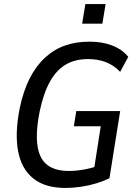

<svg xmlns="http://www.w3.org/2000/svg" viewBox="-20 -920 666 949"><path d="M304 9Q203 9 144.5 -38Q86 -85 69.5 -172.5Q53 -260 77 -383Q95 -470 126.5 -532Q158 -594 202.5 -635Q247 -676 301.5 -695Q356 -714 421 -714Q463 -714 498.5 -706Q534 -698 563.5 -681.5Q593 -665 614 -639L574 -565Q542 -598 503 -613Q464 -628 415 -628Q353 -628 307 -602Q261 -576 228.5 -519.5Q196 -463 176 -369Q146 -218 180.5 -146.5Q215 -75 319 -75Q357 -75 397.5 -82.5Q438 -90 476 -104L442 -66L478 -296H345L357 -371H574L521 -39Q493 -25 457 -14Q421 -3 381 3Q341 9 304 9ZM386 -803 402 -900H502L486 -803Z"/></svg>

Font: Nunito Sans 10pt Condensed SemiBold
Style: Italic
Weight: 600
Width: 3
Italic angle: -9°
Designer: Vernon Adams
Foundry: Vernon Adams
Version: Version 3.101;gftools[0.9.27]